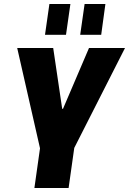

<svg xmlns="http://www.w3.org/2000/svg" viewBox="-20 -940 645 960"><path d="M66 -700H246L291 -396H295L425 -700H605L346 -190H182ZM188 -255H359L323 0H152ZM332 -920 310 -766H205L227 -920ZM507 -920 486 -766H381L403 -920Z"/></svg>

Font: Pathway Extreme Condensed ExtraBold
Style: Italic
Weight: 800
Width: 3
Italic angle: -8°
Version: Version 1.001;gftools[0.9.26]